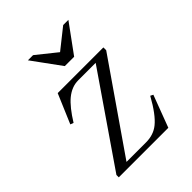

<svg xmlns="http://www.w3.org/2000/svg" viewBox="-197 -789 894 894"><g transform="rotate(-45 250.0 -341.5)"><path d="M133.8 -477.5 72.3 -333 87.9 -327.1Q127.9 -391.6 163.1 -420.9Q201.2 -452.1 243.2 -452.1H358.4L57.6 -14.6V1H383.8L443.4 -157.2L429.7 -164.1Q384.8 -83 345.7 -51.8Q311.5 -24.4 262.7 -24.4H133.8L434.6 -459V-477.5ZM410.2 -683.6H376L276.4 -604.5L177.7 -683.6H143.6L246.1 -543H307.6Z"/></g></svg>

Font: BatangChe
Style: Regular
Weight: 400
Monospace: yes
Version: Version 2.21